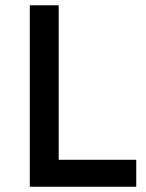

<svg xmlns="http://www.w3.org/2000/svg" viewBox="-20 -710 555 730"><path d="M93.3 0V-689.9H203.1V-102.5H498V0Z"/></svg>

Font: Acari Sans SemiBold
Style: Regular
Weight: 600
Designer: Alfredo Marco Pradil and Stefan Peev
Foundry: Hanken Design Co.
Version: Version 1.045;January 11, 2019;FontCreator 11.5.0.2425 64-bi